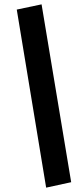

<svg xmlns="http://www.w3.org/2000/svg" viewBox="-20 -785 373 882"><path d="M192 77 57 -741 171 -765 307 52Z"/></svg>

Font: Nunito Sans 11pt ExtraBold
Style: Italic
Weight: 800
Italic angle: -9°
Version: Version 3.101;gftools[0.9.27]